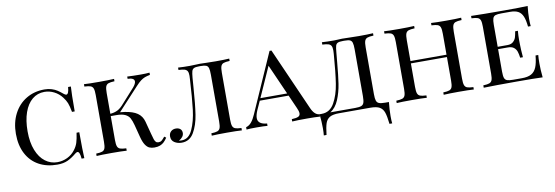

<svg xmlns="http://www.w3.org/2000/svg" viewBox="-57 -1031 4630 1601"><g transform="rotate(-10 2258.0 -231.0)"><path d="M54.2 0ZM505.4 -557.1Q517.6 -547.4 524.9 -547.4Q545.4 -547.4 550.3 -607.9H573.7Q569.3 -550.3 569.3 -397.9H546.4Q536.6 -450.2 526.6 -474.9Q516.6 -499.5 496.6 -525.9Q468.3 -563 429.4 -582.5Q390.6 -602.1 347.7 -602.1Q289.1 -602.1 245.1 -565.9Q201.2 -529.8 177.2 -461.9Q153.3 -394 153.3 -301.8Q153.3 -208 179.9 -141.4Q206.5 -74.7 252.2 -40.3Q297.9 -5.9 354.5 -5.9Q398.9 -5.9 439.5 -25.4Q480 -44.9 507.3 -82Q526.9 -107.9 536.4 -137Q545.9 -166 553.7 -220.2H576.7Q576.7 -62.5 580.6 0H557.6Q552.7 -60.5 532.7 -60.5Q524.9 -60.5 512.7 -50.8Q474.6 -19 438.2 -2.4Q401.9 14.2 350.6 14.2Q261.2 14.2 194.3 -22.7Q127.4 -59.6 90.6 -129.9Q53.7 -200.2 53.7 -297.9Q53.7 -393.6 91.8 -467.3Q129.9 -541 197.5 -581.5Q265.1 -622.1 351.6 -622.1Q385.3 -622.1 412.4 -613.5Q439.5 -605 460.2 -591.3Q481 -577.6 505.4 -557.1Z M1172.4 14.2Q1148.4 14.2 1130.1 6.3Q1111.8 -1.5 1095.9 -25.4Q1080.1 -49.3 1068.4 -94.2L1041.5 -198.2Q1031.2 -236.8 1019 -259Q1006.8 -281.2 980 -294.2Q953.1 -307.1 904.8 -307.1H858.4V-106Q858.4 -68.4 864.5 -51.3Q870.6 -34.2 887 -27.8Q903.3 -21.5 939.5 -20V0Q893.1 -2.9 812.5 -2.9Q726.1 -2.9 684.6 0V-20Q720.7 -21.5 737.1 -27.8Q753.4 -34.2 759.5 -51.3Q765.6 -68.4 765.6 -106V-502Q765.6 -539.6 759.5 -556.6Q753.4 -573.7 737.1 -580.1Q720.7 -586.4 684.6 -587.9V-607.9Q726.1 -605 812.5 -605Q893.1 -605 939.5 -607.9V-587.9Q903.3 -586.4 887 -580.1Q870.6 -573.7 864.5 -556.6Q858.4 -539.6 858.4 -502V-326.7Q892.6 -329.1 920.2 -342.8Q947.8 -356.4 978.5 -393.1L1083.5 -509.8Q1107.4 -538.1 1107.4 -557.1Q1107.4 -587.4 1050.8 -588.9V-607.9Q1104 -605 1165.5 -605Q1210.9 -605 1239.7 -607.9V-588.9Q1213.9 -584 1195.8 -577.1Q1177.7 -570.3 1159.4 -556.4Q1141.1 -542.5 1117.7 -517.1L940.4 -325.2Q958 -324.2 979.5 -320.8Q1047.4 -311 1085.2 -284.9Q1123 -258.8 1135.7 -210.9L1163.6 -105Q1172.4 -70.8 1177.7 -55.2Q1183.1 -39.6 1191.2 -31.2Q1199.2 -22.9 1212.9 -22.9Q1229.5 -22.9 1240.2 -31.5Q1251 -40 1267.6 -61L1282.7 -49.8Q1267.6 -27.8 1253.9 -14.6Q1240.2 -1.5 1220.7 6.3Q1201.2 14.2 1172.4 14.2Z M1833.5 -502V-106Q1833.5 -68.4 1839.6 -51.3Q1845.7 -34.2 1862.1 -27.8Q1878.4 -21.5 1914.6 -20V0Q1873 -2.9 1788.6 -2.9Q1706.5 -2.9 1659.7 0V-20Q1695.8 -21.5 1712.2 -27.8Q1728.5 -34.2 1734.6 -51.3Q1740.7 -68.4 1740.7 -106V-502Q1740.7 -540.5 1735.4 -558.1Q1730 -575.7 1715.6 -581.8Q1701.2 -587.9 1669.9 -587.9H1656.7Q1625.5 -587.9 1612.1 -581.3Q1598.6 -574.7 1593.8 -558.6Q1588.9 -542.5 1585.4 -502L1579.6 -424.3Q1569.8 -282.7 1556.4 -195.6Q1543 -108.4 1507.1 -47.1Q1471.2 14.2 1403.8 14.2Q1369.1 14.2 1342.5 -2.7Q1315.9 -19.5 1315.9 -54.2Q1315.9 -79.6 1332.3 -95.2Q1348.6 -110.8 1374.5 -110.8Q1397.5 -110.8 1411.6 -98.9Q1425.8 -86.9 1425.8 -64.9Q1425.8 -30.8 1382.8 -5.9Q1391.6 -4.9 1406.7 -4.9Q1466.3 -4.9 1498 -74.5Q1529.8 -144 1541.5 -240.7Q1553.2 -337.4 1562 -491.7L1562.5 -502Q1563.5 -518.6 1563.5 -524.9Q1563.5 -550.3 1556.6 -563Q1549.8 -575.7 1532.7 -581.1Q1515.6 -586.4 1481.4 -587.9V-607.9Q1523.9 -605 1578.6 -605Q1587.9 -605 1624.5 -606.4Q1643.1 -607.9 1667.5 -607.9Q1691.9 -607.9 1719.7 -606.4Q1787.1 -605 1799.8 -605Q1873 -605 1914.6 -607.9V-587.9Q1878.4 -586.4 1862.1 -580.1Q1845.7 -573.7 1839.6 -556.6Q1833.5 -539.6 1833.5 -502Z M1957 0ZM2576.2 -20V0Q2535.2 -2.9 2469.2 -2.9Q2383.3 -2.9 2340.8 0V-20Q2378.4 -21.5 2395.5 -29.3Q2412.6 -37.1 2412.6 -56.6Q2412.6 -74.7 2398.9 -104L2348.6 -217.8H2104.5L2070.8 -143.1Q2054.2 -104.5 2054.2 -79.1Q2054.2 -26.4 2131.8 -20V0Q2102.1 -2.9 2041 -2.9Q1980 -2.9 1954.1 0V-20Q1980.5 -26.9 2000 -50.5Q2019.5 -74.2 2036.1 -112.8L2256.8 -612.8H2272.9L2506.8 -84Q2534.2 -22 2576.2 -20ZM2227.1 -492.2 2113.3 -237.8H2339.8Z M3156.2 98.1Q3156.2 137.7 3159.2 160.2H3136.2Q3128.9 94.7 3117.9 62.5Q3106.9 30.3 3080.8 15.1Q3054.7 0 3002.4 0H2737.3Q2685.1 0 2658.7 15.1Q2632.3 30.3 2621.3 62.5Q2610.4 94.7 2603 160.2H2580.1Q2583 137.7 2583 98.1Q2583 45.4 2576.2 -20H2594.2Q2664.1 -20 2701.7 -86.9Q2739.3 -153.8 2753.7 -246.6Q2768.1 -339.4 2779.3 -487.3L2780.3 -502Q2781.2 -518.6 2781.2 -524.4Q2781.2 -549.8 2774.2 -562.7Q2767.1 -575.7 2750 -581.1Q2732.9 -586.4 2699.2 -587.9V-607.9Q2741.2 -605 2802.2 -605Q2803.2 -605 2836.9 -606.4Q2853 -607.9 2870.1 -607.9Q2905.3 -607.9 2937.5 -606.4Q3006.3 -605 3013.2 -605Q3089.8 -605 3132.3 -607.9V-587.9Q3096.2 -586.4 3079.8 -580.1Q3063.5 -573.7 3057.4 -556.6Q3051.3 -539.6 3051.3 -502V-106Q3051.3 -68.4 3057.4 -50.5Q3063.5 -32.7 3080.3 -26.4Q3097.2 -20 3132.3 -20H3163.1Q3156.2 45.4 3156.2 98.1ZM2887.2 -587.9H2874Q2842.8 -587.9 2829.3 -581.3Q2815.9 -574.7 2811.3 -558.3Q2806.6 -542 2803.2 -502Q2799.8 -472.2 2795.4 -418Q2786.1 -312.5 2775.4 -241.9Q2764.6 -171.4 2738.8 -109.4Q2712.9 -47.4 2667 -20H2877.4Q2912.6 -20 2929.2 -26.4Q2945.8 -32.7 2951.9 -50.5Q2958 -68.4 2958 -106V-502Q2958 -540.5 2952.6 -558.1Q2947.3 -575.7 2933.1 -581.8Q2918.9 -587.9 2887.2 -587.9Z M3226.1 0ZM3797.4 -502V-106Q3797.4 -68.4 3803.5 -51.3Q3809.6 -34.2 3825.9 -27.8Q3842.3 -21.5 3878.4 -20V0Q3836.9 -2.9 3750.5 -2.9Q3670.4 -2.9 3623.5 0V-20Q3659.7 -21.5 3676 -27.8Q3692.4 -34.2 3698.5 -51.3Q3704.6 -68.4 3704.6 -106V-305.2H3399.4V-106Q3399.4 -68.4 3405.5 -51.3Q3411.6 -34.2 3428 -27.8Q3444.3 -21.5 3480.5 -20V0Q3434.6 -2.9 3353.5 -2.9Q3267.6 -2.9 3225.6 0V-20Q3261.7 -21.5 3278.1 -27.8Q3294.4 -34.2 3300.5 -51.3Q3306.6 -68.4 3306.6 -106V-502Q3306.6 -539.6 3300.5 -556.6Q3294.4 -573.7 3278.1 -580.1Q3261.7 -586.4 3225.6 -587.9V-607.9Q3267.1 -605 3353.5 -605Q3434.6 -605 3480.5 -607.9V-587.9Q3444.3 -586.4 3428 -580.1Q3411.6 -573.7 3405.5 -556.6Q3399.4 -539.6 3399.4 -502V-325.2H3704.6V-502Q3704.6 -539.6 3698.5 -556.6Q3692.4 -573.7 3676 -580.1Q3659.7 -586.4 3623.5 -587.9V-607.9Q3670.4 -605 3750.5 -605Q3836.9 -605 3878.4 -607.9V-587.9Q3842.3 -586.4 3825.9 -580.1Q3809.6 -573.7 3803.5 -556.6Q3797.4 -539.6 3797.4 -502Z M3962.9 0ZM4461.4 0Q4396.5 -2.9 4242.2 -2.9Q4057.6 -2.9 3962.4 0V-20Q3998.5 -21.5 4014.9 -27.8Q4031.2 -34.2 4037.4 -51.3Q4043.5 -68.4 4043.5 -106V-502Q4043.5 -539.6 4037.4 -556.6Q4031.2 -573.7 4014.9 -580.1Q3998.5 -586.4 3962.4 -587.9V-607.9Q4057.6 -605 4242.2 -605Q4382.3 -605 4441.4 -607.9Q4434.6 -547.9 4434.6 -500Q4434.6 -460.9 4437.5 -438H4414.6Q4409.2 -493.7 4395.8 -525.4Q4382.3 -557.1 4357.2 -571Q4332 -585 4290.5 -585H4217.3Q4181.2 -585 4164.8 -579.3Q4148.4 -573.7 4142.3 -556.6Q4136.2 -539.6 4136.2 -502V-315.9H4219.2Q4251 -315.9 4268.3 -332.3Q4285.6 -348.6 4291.5 -368.4Q4297.4 -388.2 4302.2 -418H4325.2Q4321.8 -378.9 4321.8 -343.8L4322.3 -306.2Q4322.3 -266.1 4328.6 -193.8H4305.2Q4301.3 -224.6 4294.2 -246.1Q4287.1 -267.6 4269.3 -281.7Q4251.5 -295.9 4219.2 -295.9H4136.2V-106Q4136.2 -68.4 4142.3 -51.5Q4148.4 -34.7 4164.8 -28.8Q4181.2 -22.9 4217.3 -22.9H4290.5Q4339.8 -22.9 4369.1 -38.8Q4398.4 -54.7 4413.6 -90.6Q4428.7 -126.5 4434.6 -189.9H4457.5Q4454.6 -163.1 4454.6 -118.2Q4454.6 -65.4 4461.4 0Z"/></g></svg>

Font: Playfair Display SC
Style: Regular
Weight: 400
Designer: Claus Eggers Sørensen
Foundry: Claus Eggers Sørensen
Version: Version 1.004;PS 001.004;hotconv 1.0.70;makeotf.lib2.5.58329